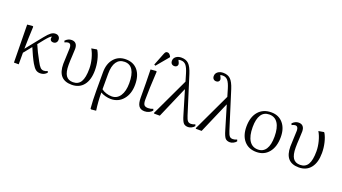

<svg xmlns="http://www.w3.org/2000/svg" viewBox="-72 -1492 4311 2422"><g transform="rotate(20 2083.5 -281.0)"><path d="M435.1 14.2Q398.9 14.2 374 -4.9Q349.1 -23.9 319.8 -74.2Q301.8 -105 275.6 -160.2Q249.5 -215.3 230 -263.2L143.1 -155.8V0H79.1L71.8 -507.8L145 -514.2L152.8 -507.8Q145.5 -356.4 143.1 -209L317.9 -426.8Q362.3 -481.9 390.1 -502Q418 -522 449.2 -522Q476.1 -522 492.9 -505.6Q509.8 -489.3 509.8 -462.9Q509.8 -438.5 495.4 -423.3Q481 -408.2 457 -408.2Q430.2 -408.2 419.2 -426Q408.2 -443.8 418 -471.2Q397.5 -469.7 339.8 -398.9L275.9 -318.8Q314 -228.5 374 -121.1Q400.4 -70.3 420.2 -51.3Q439.9 -32.2 465.8 -32.2Q492.7 -32.2 516.1 -45.9L523.9 -25.9Q488.8 14.2 435.1 14.2Z M857.4 14.2Q762.7 14.2 716.1 -38.6Q669.4 -91.3 669.4 -198.2Q669.4 -244.1 673.6 -308.6Q677.7 -373 677.7 -413.1Q677.7 -471.2 636.7 -471.2Q618.2 -471.2 590.8 -457L582.5 -477.1Q619.6 -517.1 667.5 -517.1Q705.6 -517.1 725.6 -493.7Q745.6 -470.2 745.6 -425.8Q745.6 -388.2 741.2 -325.7Q736.8 -263.2 736.8 -209Q736.8 -111.8 767.1 -66.9Q797.4 -22 861.8 -22Q933.1 -22 966.3 -77.4Q999.5 -132.8 999.5 -252Q999.5 -316.4 981.7 -384.8Q963.9 -453.1 934.6 -502L1005.4 -514.2L1013.7 -507.8Q1041 -460.4 1056.9 -393.1Q1072.8 -325.7 1072.8 -256.8Q1072.8 -128.4 1016.1 -57.1Q959.5 14.2 857.4 14.2Z M1196.3 222.2 1186 215.8Q1176.3 114.3 1176.3 -27.8V-271Q1176.3 -384.3 1235.6 -453.1Q1294.9 -522 1393.1 -522Q1496.1 -522 1553.7 -453.1Q1611.3 -384.3 1611.3 -259.8Q1611.3 -137.7 1547.9 -61.8Q1484.4 14.2 1382.3 14.2Q1347.7 14.2 1308.8 3.9Q1270 -6.3 1246.1 -22H1244.1Q1244.1 98.6 1261.2 215.8ZM1382.3 -21Q1453.6 -21 1494.4 -83Q1535.2 -145 1535.2 -252.9Q1535.2 -368.7 1498.5 -427.7Q1461.9 -486.8 1390.1 -486.8Q1318.8 -486.8 1281.5 -432.6Q1244.1 -378.4 1244.1 -273.9V-65.9Q1269 -45.4 1306.9 -33.2Q1344.7 -21 1382.3 -21Z M1769 -573.2 1751 -582 1814 -742.2Q1822.8 -766.1 1831.1 -775.1Q1839.4 -784.2 1855 -784.2Q1869.6 -784.2 1880.9 -775.1Q1892.1 -766.1 1904.3 -745.1V-734.9ZM1835.9 14.2Q1782.2 14.2 1757.6 -20Q1732.9 -54.2 1732.9 -129.9Q1732.9 -342.8 1728 -507.8L1801.3 -514.2L1810.1 -507.8Q1795.9 -263.7 1795.9 -128.9Q1795.9 -77.6 1810.8 -58.3Q1825.7 -39.1 1864.3 -39.1Q1899.4 -39.1 1931.2 -53.2L1938 -32.2Q1922.4 -11.2 1894.3 1.5Q1866.2 14.2 1835.9 14.2Z M2496.1 -50.8 2503.9 -29.8Q2489.7 -11.2 2466.1 1Q2442.4 13.2 2419.9 13.2Q2377.9 13.2 2356.9 -11Q2335.9 -35.2 2314.9 -107.9L2221.7 -419.9H2218.8L2037.1 0H1963.9L1955.1 -5.9L2194.8 -514.2L2166 -611.8Q2143.6 -687 2117.7 -717Q2091.8 -747.1 2049.8 -747.1Q2027.8 -747.1 2017.1 -742.2Q2038.1 -704.6 2038.1 -688Q2038.1 -671.4 2025.9 -660.6Q2013.7 -649.9 1995.1 -649.9Q1971.2 -649.9 1957.5 -664.1Q1943.8 -678.2 1943.8 -703.1Q1943.8 -738.3 1972.2 -760.3Q2000.5 -782.2 2044.9 -782.2Q2106.4 -782.2 2142.8 -747.1Q2179.2 -711.9 2207 -625L2365.7 -121.1Q2381.3 -71.3 2396.7 -54.2Q2412.1 -37.1 2440.9 -37.1Q2464.4 -37.1 2496.1 -50.8Z M3057.6 -50.8 3065.4 -29.8Q3051.3 -11.2 3027.6 1Q3003.9 13.2 2981.4 13.2Q2939.5 13.2 2918.5 -11Q2897.5 -35.2 2876.5 -107.9L2783.2 -419.9H2780.3L2598.6 0H2525.4L2516.6 -5.9L2756.3 -514.2L2727.5 -611.8Q2705.1 -687 2679.2 -717Q2653.3 -747.1 2611.3 -747.1Q2589.4 -747.1 2578.6 -742.2Q2599.6 -704.6 2599.6 -688Q2599.6 -671.4 2587.4 -660.6Q2575.2 -649.9 2556.6 -649.9Q2532.7 -649.9 2519 -664.1Q2505.4 -678.2 2505.4 -703.1Q2505.4 -738.3 2533.7 -760.3Q2562 -782.2 2606.4 -782.2Q2668 -782.2 2704.3 -747.1Q2740.7 -711.9 2768.6 -625L2927.2 -121.1Q2942.9 -71.3 2958.3 -54.2Q2973.6 -37.1 3002.4 -37.1Q3025.9 -37.1 3057.6 -50.8Z M3335.9 14.2Q3231.4 14.2 3171.1 -55.4Q3110.8 -125 3110.8 -245.1Q3110.8 -374 3173.8 -447.5Q3236.8 -521 3347.2 -521Q3446.3 -521 3505.1 -452.1Q3564 -383.3 3564 -267.1Q3564 -137.7 3502.4 -61.8Q3440.9 14.2 3335.9 14.2ZM3344.7 -22Q3414.6 -22 3451.2 -78.9Q3487.8 -135.7 3487.8 -245.1Q3487.8 -362.8 3447.8 -424.8Q3407.7 -486.8 3332 -486.8Q3260.7 -486.8 3223.9 -430.7Q3187 -374.5 3187 -266.1Q3187 -147.9 3227.5 -85Q3268.1 -22 3344.7 -22Z M3905.8 14.2Q3811 14.2 3764.4 -38.6Q3717.8 -91.3 3717.8 -198.2Q3717.8 -244.1 3721.9 -308.6Q3726.1 -373 3726.1 -413.1Q3726.1 -471.2 3685.1 -471.2Q3666.5 -471.2 3639.2 -457L3630.9 -477.1Q3668 -517.1 3715.8 -517.1Q3753.9 -517.1 3773.9 -493.7Q3793.9 -470.2 3793.9 -425.8Q3793.9 -388.2 3789.6 -325.7Q3785.2 -263.2 3785.2 -209Q3785.2 -111.8 3815.4 -66.9Q3845.7 -22 3910.2 -22Q3981.4 -22 4014.6 -77.4Q4047.9 -132.8 4047.9 -252Q4047.9 -316.4 4030 -384.8Q4012.2 -453.1 3982.9 -502L4053.7 -514.2L4062 -507.8Q4089.4 -460.4 4105.2 -393.1Q4121.1 -325.7 4121.1 -256.8Q4121.1 -128.4 4064.5 -57.1Q4007.8 14.2 3905.8 14.2Z"/></g></svg>

Font: Literata Light
Style: Regular
Weight: 300
Designer: Latin by Veronika Burian and Jose Scaglione. Greek by Irene Vlachou. Cyrillic by Vera Evstafieva.
Foundry: TypeTogether
Version: Version 3.021